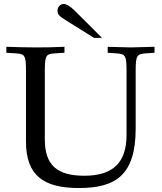

<svg xmlns="http://www.w3.org/2000/svg" viewBox="-20 -928 817 968"><path d="M378 20C564 20 664 -46 664 -280V-569C664 -647 669 -656 715 -659L759 -662V-692C654 -689 654 -689 639 -689C622 -689 622 -689 523 -692V-662L567 -659C613 -656 618 -647 618 -569V-249C618 -108 550 -42 405 -42C266 -42 206 -97 206 -225V-569C206 -648 211 -656 257 -659L305 -662V-692C232 -689 210 -689 158 -689C108 -689 84 -690 12 -692V-662L60 -659C106 -656 111 -648 111 -569V-214C111 -42 201 20 378 20ZM454 -737H494L356 -875C335 -896 315 -908 301 -908C284 -908 270 -893 270 -874C270 -856 277 -848 310 -827Z"/></svg>

Font: Asana Math
Style: Regular
Weight: 400
Version: Version 000.958